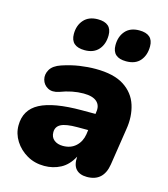

<svg xmlns="http://www.w3.org/2000/svg" viewBox="-111 -824 808 922"><g transform="rotate(15 293.0 -362.5)"><path d="M194 11Q146 11 108 -11Q70 -33 47.5 -68.5Q25 -104 25 -145Q25 -223 92 -258.5Q159 -294 300 -294H368L369 -303Q375 -336 354.5 -355Q334 -374 288 -374Q232 -374 172 -351Q139 -340 116.5 -352.5Q94 -365 87.5 -389.5Q81 -414 95 -438.5Q109 -463 148 -476Q193 -491 234 -497Q275 -503 313 -503Q404 -503 455 -470Q506 -437 523.5 -381.5Q541 -326 530 -261L502 -79Q488 9 406 9Q370 9 351.5 -11Q333 -31 336 -73Q312 -28 275 -8.5Q238 11 194 11ZM256 -105Q295 -105 320 -128Q345 -151 351 -188L354 -210H300Q244 -210 219.5 -197.5Q195 -185 195 -157Q195 -132 212 -118.5Q229 -105 256 -105ZM444 -576Q375 -576 375 -638Q375 -681 399 -708.5Q423 -736 468 -736Q537 -736 537 -675Q537 -631 513.5 -603.5Q490 -576 444 -576ZM238 -576Q168 -576 168 -638Q168 -681 192.5 -708.5Q217 -736 262 -736Q331 -736 331 -675Q331 -631 307 -603.5Q283 -576 238 -576Z"/></g></svg>

Font: Nunito Black
Style: Italic
Weight: 900
Italic angle: -9°
Designer: Vernon Adams
Foundry: Vernon Adams
Version: Version 3.601; ttfautohint (v1.8.2.53-6de2)